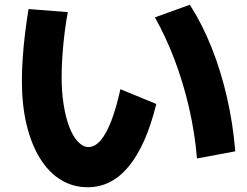

<svg xmlns="http://www.w3.org/2000/svg" viewBox="-20 -746 1040 807"><path d="M349 41Q286 41 235 9.5Q184 -22 147.5 -81.5Q111 -141 91.5 -223Q72 -305 72 -407Q72 -450 75.5 -502Q79 -554 85.5 -607Q92 -660 100 -708L265 -695Q258 -659 252 -611.5Q246 -564 242.5 -514.5Q239 -465 239 -423Q239 -360 247.5 -306Q256 -252 271.5 -212Q287 -172 308 -150Q329 -128 352 -128Q379 -128 403 -156Q427 -184 448 -238.5Q469 -293 486 -371L637 -309Q594 -135 521.5 -47Q449 41 349 41ZM808 -80Q799 -187 775 -291.5Q751 -396 714.5 -493Q678 -590 631 -673L778 -726Q831 -643 870 -544.5Q909 -446 934 -337Q959 -228 969 -110Z"/></svg>

Font: M PLUS 2 Thin ExtraBold
Style: Regular
Weight: 800
Version: Version 1.001